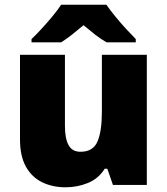

<svg xmlns="http://www.w3.org/2000/svg" viewBox="-20 -786 710 816"><path d="M604 -553V0H460L436 -69H425Q399 -27 354 -8.5Q309 10 258 10Q204 10 160 -11Q116 -32 90.5 -77Q65 -122 65 -193V-553H256V-251Q256 -197 271.5 -169Q287 -141 322 -141Q376 -141 394.5 -185Q413 -229 413 -311V-553ZM432 -766Q448 -743 470.5 -715.5Q493 -688 516.5 -662.5Q540 -637 557 -620V-606H433Q407 -621 384 -639Q361 -657 335 -679Q309 -657 287.5 -640Q266 -623 240 -606H114V-620Q133 -638 156.5 -663.5Q180 -689 202.5 -716Q225 -743 240 -766Z"/></svg>

Font: Noto Sans Syriac Western Black
Style: Regular
Weight: 900
Designer: Patrick Giasson and the Monotype Design Team
Foundry: Monotype Imaging Inc.
Version: Version 3.000; ttfautohint (v1.8.4.7-5d5b)